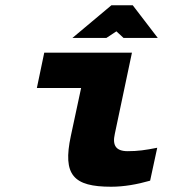

<svg xmlns="http://www.w3.org/2000/svg" viewBox="-20 -700 640 729"><path d="M465 -126C420 -126 406 -148 416 -192L481 -500H148L120 -366H288L249 -184C217 -35 259 9 402 9C451 9 501 0 550 -14L577 -139C532 -130 503 -126 465 -126ZM255 -556H384L422 -581L449 -556H579L484 -680H403Z"/></svg>

Font: LT Wave Mono Black
Style: Italic
Weight: 900
Designer: Daniel Lyons
Version: Version 2.5 (Glyphs App)